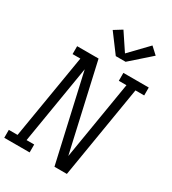

<svg xmlns="http://www.w3.org/2000/svg" viewBox="-242 -1099 1094 1219"><g transform="rotate(30 304.5 -489.0)"><path d="M-13 0V-58H51L154 -677H97V-735H254L384 -160L397 -103L492 -677H436V-735H622V-677H558L446 0H355L283 -318L212 -632L117 -58H173V0ZM341 -803 241 -937 299 -973 383 -847 509 -978 559 -932 413 -803Z"/></g></svg>

Font: Iosevka Curly Slab LtEx
Style: Italic
Weight: 300
Width: 7
Italic angle: -9°
Monospace: yes
Designer: Belleve Invis
Foundry: Belleve Invis
Version: Version 11.1.0; ttfautohint (v1.8.3)